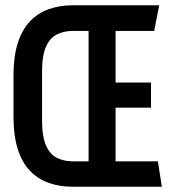

<svg xmlns="http://www.w3.org/2000/svg" viewBox="-20 -706 640 726"><path d="M254 0Q206 0 165.5 -14Q125 -28 94.5 -59Q64 -90 47.5 -141Q31 -192 31 -267V-419Q31 -493 47.5 -544Q64 -595 94 -626Q124 -657 165 -671.5Q206 -686 254 -686H582L563 -589H417V-394H551V-299H417V-96H577L592 0ZM254 -96H315V-589H254Q222 -589 195.5 -576Q169 -563 154 -529.5Q139 -496 139 -434V-252Q139 -190 154 -156Q169 -122 195.5 -109Q222 -96 254 -96Z"/></svg>

Font: Chivo Mono Medium
Style: Regular
Weight: 500
Monospace: yes
Designer: Hector Gatti
Foundry: Omnibus-Type
Version: Version 1.008